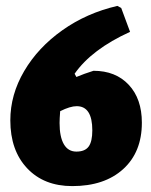

<svg xmlns="http://www.w3.org/2000/svg" viewBox="-20 -619 513 651"><path d="M461 -203Q461 -103 397.5 -45.5Q334 12 225 12Q129 12 72 -48.5Q15 -109 15 -211Q15 -298 62 -378Q109 -458 191.5 -516.5Q274 -575 378 -599L391 -592L421 -511Q291 -452 233 -369L239 -358Q265 -369 297 -379Q372 -379 416.5 -331.5Q461 -284 461 -203ZM293 -177Q293 -259 240 -259Q218 -259 184 -242Q182 -216 182 -202Q182 -155 196.5 -130Q211 -105 239 -105Q268 -105 280.5 -122Q293 -139 293 -177Z"/></svg>

Font: Alegreya SC Black
Style: Regular
Weight: 900
Designer: Juan Pablo del Peral
Foundry: Huerta Tipografica
Version: Version 2.007; ttfautohint (v1.6)